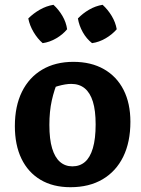

<svg xmlns="http://www.w3.org/2000/svg" viewBox="-20 -769 589 801"><path d="M274 12Q201 12 149 -19Q97 -50 69.5 -107Q42 -164 42 -243Q42 -326 71.5 -386Q101 -446 156 -478.5Q211 -511 286 -511Q360 -511 413.5 -480.5Q467 -450 495.5 -394Q524 -338 524 -261Q524 -176 494 -115Q464 -54 408 -21Q352 12 274 12ZM282 -75Q313 -75 334.5 -93.5Q356 -112 367.5 -151Q379 -190 379 -250Q379 -308 367.5 -345Q356 -382 333.5 -400.5Q311 -419 277 -419Q254 -419 222 -410Q190 -401 141 -382L225 -439Q206 -395 196 -349.5Q186 -304 186 -248Q186 -188 197.5 -150Q209 -112 230.5 -93.5Q252 -75 282 -75ZM203 -749Q225 -729 240.5 -702.5Q256 -676 260 -647Q242 -625 214.5 -609Q187 -593 158 -589Q137 -607 120.5 -634.5Q104 -662 98 -692Q119 -713 146 -728.5Q173 -744 203 -749ZM408 -749Q430 -729 446 -702.5Q462 -676 467 -647Q448 -625 420.5 -609Q393 -593 364 -589Q341 -607 325.5 -634.5Q310 -662 305 -692Q325 -713 351.5 -728.5Q378 -744 408 -749Z"/></svg>

Font: Piazzolla Thin ExtraBold
Style: Regular
Weight: 800
Version: Version 2.005